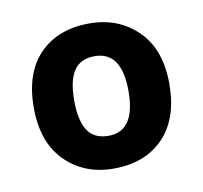

<svg xmlns="http://www.w3.org/2000/svg" viewBox="-51 -776 490 463"><g transform="rotate(-10 194.0 -544.5)"><path d="M360 -545Q360 -460 315 -413.5Q270 -367 193 -367Q121 -367 74.5 -413.5Q28 -460 28 -545Q28 -630 73 -676Q118 -722 195 -722Q266 -722 313 -676Q360 -630 360 -545ZM127 -545Q127 -496 143 -471.5Q159 -447 194 -447Q260 -447 260 -545Q260 -642 194 -642Q159 -642 143 -618Q127 -594 127 -545Z"/></g></svg>

Font: BC Sans
Style: Bold
Weight: 700
Designer: Monotype Design Team
Province of B.C.
Foundry: Monotype Imaging Inc.
Version: Version 2.000;GOOG;noto-source:20170915:90ef993387c0